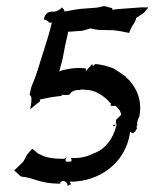

<svg xmlns="http://www.w3.org/2000/svg" viewBox="-20 -607 520 648"><path d="M28 -32C37 -25 44 -15 52 -11C96 -7 112 12 179 13H180C180 12 182 12 183 13C186 16 178 8 191 4L193 3C193 4 194 4 194 4C201 4 210 11 208 21H209C210 17 222 16 219 13C217 11 216 8 214 6C238 7 266 3 290 -6C353 -27 409 -82 419 -162C420 -161 427 -158 430 -157C431 -157 431 -161 432 -161C433 -161 436 -162 436 -162V-163L442 -173C442 -174 439 -181 444 -185C440 -189 447 -210 450 -212C461 -269 441 -307 418 -334C414 -338 410 -343 405 -346C406 -346 407 -347 406 -347C389 -360 379 -366 363 -376C343 -384 323 -389 302 -391C299 -388 290 -380 292 -390V-392C292 -392 287 -386 285 -385L286 -384C280 -378 272 -371 269 -365C269 -368 271 -373 270 -376C252 -378 237 -378 222 -376C208 -373 193 -372 180 -366C183 -380 189 -397 192 -412L200 -454C203 -469 208 -486 210 -500C225 -500 244 -503 259 -503V-504C268 -505 279 -510 286 -511C294 -509 304 -507 313 -506L361 -505C379 -504 399 -499 415 -496H416C419 -505 425 -519 433 -529C435 -533 440 -542 439 -546C444 -550 457 -557 464 -563H465L480 -581V-582H455L387 -577C378 -577 368 -575 359 -574C360 -575 359 -579 358 -580C349 -581 341 -585 333 -586V-587C325 -585 314 -582 304 -581L251 -577C233 -575 212 -570 197 -568C200 -572 191 -580 189 -582C189 -582 183 -574 172 -570C169 -568 164 -568 161 -568C140 -568 132 -561 128 -541C136 -541 141 -536 145 -532C146 -532 147 -530 147 -530H148L150 -531H155C151 -515 147 -498 142 -482L105 -364C100 -346 90 -326 85 -311L80 -287C82 -286 86 -280 86 -277C87 -267 84 -250 82 -239H83C92 -246 102 -256 113 -263L114 -264C114 -266 116 -269 115 -271C124 -274 138 -275 148 -278C163 -280 178 -283 189 -283C189 -283 187 -286 187 -287C196 -287 207 -285 215 -288C221 -303 244 -304 252 -303C252 -303 252 -304 251 -305C260 -305 270 -304 279 -303C315 -299 341 -272 354 -258C353 -251 353 -247 369 -250C380 -242 388 -232 389 -218L388 -219C385 -216 379 -209 374 -205C370 -201 372 -202 371 -189C371 -188 372 -188 372 -187C373 -189 374 -190 375 -191C375 -188 373 -186 373 -183C372 -184 370 -185 369 -185L372 -187C372 -186 372 -184 373 -183C361 -138 336 -103 295 -89C271 -76 242 -72 219 -74C221 -72 222 -67 221 -63V-62C209 -62 202 -59 201 -66C201 -69 204 -74 205 -75L204 -76C203 -74 198 -72 196 -71C153 -71 132 -77 119 -84C98 -92 98 -102 89 -104H88C82 -98 78 -92 72 -86L59 -62C47 -50 39 -42 28 -32ZM366 -186C361 -187 360 -176 368 -183C368 -184 369 -184 369 -185C368 -185 367 -186 366 -186ZM442 -173C443 -174 445 -175 445 -176C445 -173 443 -173 442 -173Z"/></svg>

Font: Charger Mayhem
Style: Obl
Weight: 400
Designer: Jasper
Foundry: Cannot Into Space Fonts
Version: Version 0.98